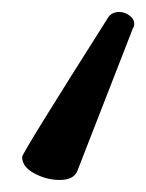

<svg xmlns="http://www.w3.org/2000/svg" viewBox="-20 -23 245 322"><path d="M80.1 278.8Q58.1 278.8 37.6 267.8Q17.1 256.8 17.1 240.2Q17.1 233.9 161.1 6.8Q167 -2.9 180.2 -2.9Q189 -2.9 197 2.9Q205.1 8.8 205.1 17.1Q205.1 22 203.1 23.9L109.9 263.2Q104 278.8 80.1 278.8Z"/></svg>

Font: LXGW WenKai GB Screen
Style: Regular
Weight: 400
Designer: LXGW / Fontworks Inc.
Foundry: LXGW / Fontworks Inc.
Version: Version 1.321;February 19, 2024;FontCreator 14.0.0.2901 64-b